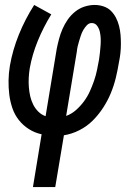

<svg xmlns="http://www.w3.org/2000/svg" viewBox="-20 -540 540 775"><path d="M113 215 148 2Q120 -4 96.5 -19Q73 -34 56 -55.5Q39 -77 30 -103.5Q21 -130 17.5 -158Q14 -186 14.5 -215.5Q15 -245 20 -275Q31 -338 56 -400Q81 -462 118 -520L187 -482Q155 -430 132.5 -375Q110 -320 100 -264Q97 -245 96 -226Q95 -207 96.5 -188Q98 -169 102 -151.5Q106 -134 114 -118Q122 -102 134.5 -89.5Q147 -77 164 -71L209 -343Q213 -363 218.5 -383.5Q224 -404 232.5 -423.5Q241 -443 253.5 -461Q266 -479 283.5 -493Q301 -507 321.5 -513.5Q342 -520 362 -520Q381 -520 398.5 -514Q416 -508 428 -496Q440 -484 448 -468.5Q456 -453 460.5 -435.5Q465 -418 466.5 -400Q468 -382 468 -363Q468 -344 466 -325.5Q464 -307 460 -288Q455 -257 447.5 -226Q440 -195 427.5 -164.5Q415 -134 396.5 -105.5Q378 -77 354.5 -53.5Q331 -30 300.5 -14.5Q270 1 238 6L203 215ZM247 -72Q269 -80 287 -96Q305 -112 319 -131Q333 -150 342.5 -171Q352 -192 359.5 -213.5Q367 -235 371.5 -257Q376 -279 380 -301Q382 -315 383.5 -329Q385 -343 386 -357Q387 -371 386.5 -384.5Q386 -398 383 -411.5Q380 -425 372 -436Q364 -447 350 -447Q339 -447 330.5 -438Q322 -429 316 -418.5Q310 -408 306.5 -397Q303 -386 299.5 -375Q296 -364 293.5 -353Q291 -342 290 -331Z"/></svg>

Font: Iosevka Medium
Style: Italic
Weight: 500
Italic angle: -9°
Monospace: yes
Designer: Belleve Invis
Foundry: Belleve Invis
Version: Version 32.5.0; ttfautohint (v1.8.4)